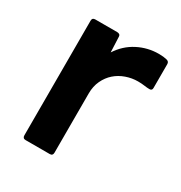

<svg xmlns="http://www.w3.org/2000/svg" viewBox="-139 -634 730 773"><g transform="rotate(30 225.5 -247.5)"><path d="M88 37Q74 37 74 23V-510Q74 -524 88 -524H190Q196 -524 200.5 -521Q205 -518 205 -510L208 -440Q237 -485 282.5 -508.5Q328 -532 379 -532Q391 -532 400 -531Q409 -530 417 -528Q429 -525 429 -513V-402Q429 -390 417 -390Q406 -390 392.5 -392Q379 -394 362 -394Q334 -394 307 -384.5Q280 -375 259.5 -357Q239 -339 226.5 -312.5Q214 -286 214 -253V23Q214 37 200 37Z"/></g></svg>

Font: LINE Seed JP_TTF Bold
Style: Regular
Weight: 700
Designer: LINE & Fontrix & Fontworks
Version: Version 1.009